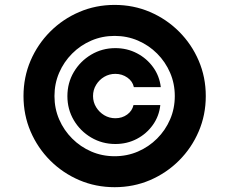

<svg xmlns="http://www.w3.org/2000/svg" viewBox="-20 -759 943 790"><path d="M257.3 -363.3Q257.3 -418 283.7 -462.6Q310.1 -507.3 355.2 -534.2Q400.4 -561 454.6 -561Q502.9 -561 543.5 -539.8Q584 -518.6 610.1 -482.4Q636.2 -446.3 641.6 -400.4H530.8Q525.9 -424.3 504.2 -439.7Q482.4 -455.1 454.6 -455.1Q429.7 -455.1 408.9 -442.9Q388.2 -430.7 375.5 -409.9Q362.8 -389.2 362.8 -363.8Q362.8 -338.9 375.5 -318.1Q388.2 -297.4 408.9 -284.9Q429.7 -272.5 454.6 -272.5Q482.4 -272.5 503.2 -287.6Q523.9 -302.7 529.3 -326.7H639.6Q634.8 -281.2 608.9 -244.9Q583 -208.5 543 -187.5Q502.9 -166.5 454.6 -166.5Q400.4 -166.5 355.2 -193.1Q310.1 -219.7 283.7 -264.4Q257.3 -309.1 257.3 -363.3ZM451.7 11.2Q374 11.2 306.2 -17.8Q238.3 -46.9 186.5 -98.6Q134.8 -150.4 105.7 -218.3Q76.7 -286.1 76.7 -363.8Q76.7 -441.4 105.7 -509.3Q134.8 -577.1 186.5 -628.9Q238.3 -680.7 306.2 -709.7Q374 -738.8 451.7 -738.8Q529.3 -738.8 597.2 -709.7Q665 -680.7 716.8 -628.9Q768.6 -577.1 797.6 -509.3Q826.7 -441.4 826.7 -363.8Q826.7 -286.1 797.6 -218.3Q768.6 -150.4 716.8 -98.6Q665 -46.9 597.2 -17.8Q529.3 11.2 451.7 11.2ZM451.7 -116.2Q502.9 -116.2 547.6 -135.5Q592.3 -154.8 626.5 -189Q660.6 -223.1 679.9 -267.8Q699.2 -312.5 699.2 -363.8Q699.2 -415 679.9 -459.7Q660.6 -504.4 626.5 -538.6Q592.3 -572.8 547.6 -592Q502.9 -611.3 451.7 -611.3Q400.4 -611.3 355.7 -592Q311 -572.8 276.9 -538.6Q242.7 -504.4 223.4 -459.7Q204.1 -415 204.1 -363.8Q204.1 -312.5 223.4 -267.8Q242.7 -223.1 276.9 -189Q311 -154.8 355.7 -135.5Q400.4 -116.2 451.7 -116.2Z"/></svg>

Font: Inter 24pt ExtraBold
Style: Regular
Weight: 800
Designer: Rasmus Andersson
Foundry: rsms
Version: Version 4.001;git-66647c0bb